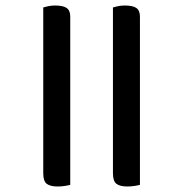

<svg xmlns="http://www.w3.org/2000/svg" viewBox="-20 -668 665 697"><path d="M137 -641Q143 -643 155 -645.5Q167 -648 180 -648Q209 -648 222 -639Q235 -630 235 -608V3Q228 5 215.5 7Q203 9 189 9Q163 9 150 -0.5Q137 -10 137 -39ZM390 -641Q396 -643 408 -645.5Q420 -648 433 -648Q462 -648 475 -639Q488 -630 488 -608V3Q481 5 468.5 7Q456 9 442 9Q416 9 403 -0.5Q390 -10 390 -39Z"/></svg>

Font: Baloo 2 Medium
Style: Regular
Weight: 500
Designer: Sarang Kulkarni and Ek Type
Foundry: Ek Type
Version: Version 1.640;hotconv 1.0.111;makeotfexe 2.5.65597; ttfautoh